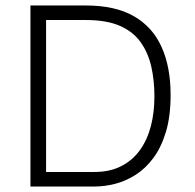

<svg xmlns="http://www.w3.org/2000/svg" viewBox="-20 -680 710 700"><path d="M127 0V-53H324Q380 -53 421.5 -74Q463 -95 490 -132.5Q517 -170 530 -220Q543 -270 543 -328Q543 -387 531.5 -437.5Q520 -488 492.5 -526.5Q465 -565 416.5 -586Q368 -607 293 -607H127V-660H293Q400 -660 468 -621Q536 -582 569 -509Q602 -436 602 -334Q602 -256 585 -199.5Q568 -143 539.5 -104.5Q511 -66 475 -43Q439 -20 400.5 -10Q362 0 325 0ZM91 0V-660H148V0Z"/></svg>

Font: Bricolage Grotesque ExtraLight
Style: Regular
Weight: 250
Designer: Mathieu Triay
Foundry: Atelier Triay
Version: Version 1.000;gftools[0.9.30]